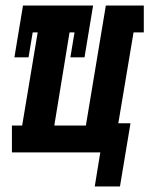

<svg xmlns="http://www.w3.org/2000/svg" viewBox="-20 -550 540 693"><path d="M413 123H322L342 0H23V-97H60L116 -433H98L83 -343H32L63 -530H316L285 -343H234L249 -433H231L176 -97H290L362 -530H499V-433H462L407 -105H451Z"/></svg>

Font: Iosevka Curly Slab XBdObl
Style: Regular
Weight: 800
Italic angle: -9°
Monospace: yes
Designer: Belleve Invis
Foundry: Belleve Invis
Version: Version 11.1.0; ttfautohint (v1.8.3)